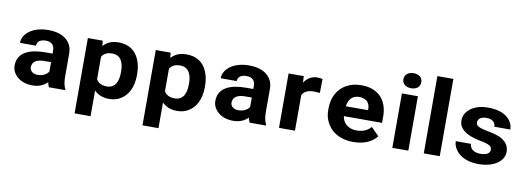

<svg xmlns="http://www.w3.org/2000/svg" viewBox="-69 -1191 5030 1835"><g transform="rotate(10 2446.5 -273.5)"><path d="M549.9 -128V-352C549.9 -382.7 544 -409.7 532.3 -433C498.2 -500.8 424.5 -538 316.7 -538C240.6 -538 178.7 -518.5 136.3 -488C100.6 -462.2 69.2 -423.1 69.2 -370H224.3C224.3 -411.9 259.5 -434 307.9 -434C366 -434 393.7 -404.3 393.7 -353V-323H324.4C177.3 -323 56 -279.4 56 -148C56 -125.3 61.1 -104.3 71.4 -85C100.8 -29.6 164.6 10 254 10C321.9 10 369 -14.5 400.3 -47C403.2 -28.3 408.4 -12.7 415.7 0H573V-8C556.7 -40.6 549.9 -78.8 549.9 -128ZM211.1 -159C211.1 -217.5 263.3 -240 329.9 -240H393.7V-149C375.9 -119.9 338 -98 288.1 -98C245 -98 211.1 -121.6 211.1 -159Z M849.6 -477 844.1 -528H700V203H855.1V-46C887.8 -13.8 932.5 10 998.1 10C1034.8 10 1067 3.2 1094.9 -10.5C1179 -51.8 1223.6 -141.5 1223.6 -259V-270C1223.6 -310 1218.6 -346.5 1208.7 -379.5C1182 -468.6 1119.2 -538 997 -538C926.8 -538 882.6 -513.2 849.6 -477ZM957.4 -104C904.5 -104 872.7 -124 855.1 -156V-373C873.8 -404.3 903.8 -423 956.3 -423C1042.7 -423 1068.5 -349.4 1068.5 -270V-259C1068.5 -179.5 1044.1 -104 957.4 -104Z M1508.6 -477 1503.1 -528H1359V203H1514.1V-46C1546.8 -13.8 1591.5 10 1657.1 10C1693.8 10 1726 3.2 1753.9 -10.5C1838 -51.8 1882.6 -141.5 1882.6 -259V-270C1882.6 -310 1877.6 -346.5 1867.7 -379.5C1841 -468.6 1778.2 -538 1656 -538C1585.8 -538 1541.6 -513.2 1508.6 -477ZM1616.4 -104C1563.5 -104 1531.7 -124 1514.1 -156V-373C1532.8 -404.3 1562.8 -423 1615.3 -423C1701.7 -423 1727.5 -349.4 1727.5 -270V-259C1727.5 -179.5 1703.1 -104 1616.4 -104Z M2497.9 -128V-352C2497.9 -382.7 2492 -409.7 2480.3 -433C2446.2 -500.8 2372.5 -538 2264.7 -538C2188.6 -538 2126.7 -518.5 2084.3 -488C2048.6 -462.2 2017.2 -423.1 2017.2 -370H2172.3C2172.3 -411.9 2207.5 -434 2255.9 -434C2314 -434 2341.7 -404.3 2341.7 -353V-323H2272.4C2125.3 -323 2004 -279.4 2004 -148C2004 -125.3 2009.1 -104.3 2019.4 -85C2048.8 -29.6 2112.6 10 2202 10C2269.9 10 2317 -14.5 2348.3 -47C2351.2 -28.3 2356.4 -12.7 2363.7 0H2521V-8C2504.7 -40.6 2497.9 -78.8 2497.9 -128ZM2159.1 -159C2159.1 -217.5 2211.3 -240 2277.9 -240H2341.7V-149C2323.9 -119.9 2286 -98 2236.1 -98C2193 -98 2159.1 -121.6 2159.1 -159Z M2928.5 -538C2864.3 -538 2824.3 -504.5 2798.7 -465L2795.4 -528H2648V0H2803.1V-346C2822.8 -381.8 2858.5 -400 2918.6 -400C2935.6 -400 2959.1 -397.3 2974.7 -396L2976.9 -532C2965.3 -534.6 2943.4 -538 2928.5 -538Z M3596.8 -85 3520.9 -163C3490.9 -127.5 3445.7 -104 3381.2 -104C3360.7 -104 3342.3 -106.8 3326.2 -112.5C3279.3 -129 3246 -165.2 3239.3 -218H3610V-278C3610 -317.3 3604.5 -353 3593.5 -385C3562.2 -476 3483.9 -538 3353.7 -538C3311.9 -538 3274.3 -531.3 3240.9 -518C3144.2 -479.4 3082 -390.5 3082 -265V-246C3082 -210.7 3088.6 -177.5 3101.8 -146.5C3140.8 -54.9 3231 10 3370.2 10C3477.8 10 3552.1 -28.7 3596.8 -85ZM3457.1 -326V-314H3241.5C3249.3 -373.1 3280.3 -424 3352.6 -424C3419.8 -424 3457.1 -386.6 3457.1 -326Z M3903 0V-528H3747.9V0ZM3824.9 -592C3876.4 -592 3911.8 -618.6 3911.8 -665C3911.8 -711.4 3876.4 -738 3824.9 -738C3774.7 -738 3738 -709.5 3738 -665C3738 -618.9 3773.9 -592 3824.9 -592Z M4208.1 0V-750H4053V0Z M4588.1 -90C4527.7 -90 4484.2 -115.1 4481.4 -168H4334C4334 -146.7 4339.5 -125.3 4350.5 -104C4386.6 -33.9 4469.9 10 4584.8 10C4659.1 10 4720.5 -7.8 4763 -36.5C4799.6 -61.1 4830.1 -98.6 4830.1 -152C4830.1 -178 4824.4 -200.2 4813 -218.5C4789.2 -256.9 4748.6 -281.7 4697.5 -297C4658 -308.8 4598.8 -317.2 4559 -329C4531.1 -337.2 4502.3 -349.3 4502.3 -380C4502.3 -418.4 4537.8 -438 4583.7 -438C4638.3 -438 4672.8 -413.8 4672.8 -368H4827.9C4827.9 -392.7 4822.2 -415.3 4810.8 -436C4774.7 -501.8 4694.3 -538 4584.8 -538C4512.6 -538 4453.4 -519.3 4414.3 -489C4380.8 -463.1 4352.7 -425.4 4352.7 -374C4352.7 -350.7 4357.8 -330.5 4368.1 -313.5C4402.5 -256.5 4478.4 -229.2 4559.5 -213C4583.7 -209 4603.5 -204.5 4618.9 -199.5C4649.4 -189.6 4678.3 -179.9 4678.3 -146C4678.3 -105.8 4637.8 -90 4588.1 -90Z"/></g></svg>

Font: Asimov
Style: Wid
Weight: 500
Designer: Google
Version: Version 2.000980; 2014